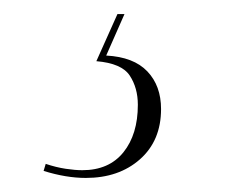

<svg xmlns="http://www.w3.org/2000/svg" viewBox="-20 -28 325 273"><path d="M102 225Q74 225 42 215L45 205Q60 210 73.5 212Q87 214 97 214Q135 214 155.5 188.5Q176 163 176 121Q176 97 164.5 79.5Q153 62 117 59L147 -8H157L131 51Q170 53 189.5 73.5Q209 94 209 127Q209 172 179 198.5Q149 225 102 225Z"/></svg>

Font: Noto Serif Display Condensed ExtraLight
Style: Italic
Weight: 200
Width: 3
Italic angle: -12°
Designer: Monotype Design Team
Foundry: Monotype Imaging Inc.
Version: Version 2.009